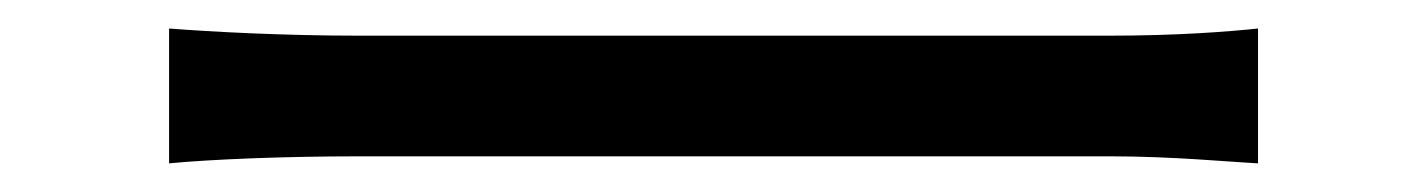

<svg xmlns="http://www.w3.org/2000/svg" viewBox="-20 -434 996 134"><path d="M98 -320C127.1 -322.8 178.3 -324.9 230.1 -324.9H755C797.9 -324.9 838.1 -321 858 -320V-414.1C837 -411.9 801.8 -409.1 753.9 -409.1H230.1C177.2 -409.1 126.1 -411.9 98 -414.1Z"/></svg>

Font: Karasuma Gothic
Style: Regular
Weight: 400
Designer: Rasmus Andersson, Ryoko Nishizuka
Foundry: Genbu
Version: Version 1.00